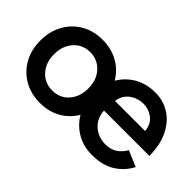

<svg xmlns="http://www.w3.org/2000/svg" viewBox="-68 -815 1129 1129"><g transform="rotate(45 496.5 -250.0)"><path d="M292 12Q216 12 158 -21.5Q100 -55 67 -114Q34 -173 34 -250Q34 -327 67 -386Q100 -445 157.5 -478.5Q215 -512 290 -512Q365 -512 423 -478.5Q481 -445 513.5 -386Q546 -327 546 -250Q546 -173 513.5 -114Q481 -55 423.5 -21.5Q366 12 292 12ZM292 -91Q354 -91 393.5 -135.5Q433 -180 433 -250Q433 -320 392.5 -364.5Q352 -409 290 -409Q228 -409 188 -364.5Q148 -320 148 -250Q148 -180 188 -135.5Q228 -91 292 -91ZM725 12Q652 12 595.5 -21.5Q539 -55 506.5 -114Q474 -173 474 -250Q474 -327 507 -386Q540 -445 597 -478.5Q654 -512 729 -512Q796 -512 850 -477.5Q904 -443 935.5 -378Q967 -313 967 -223H590Q594 -160 636 -124Q678 -88 735 -88Q781 -88 811 -109Q841 -130 858 -162L957 -120Q925 -59 867.5 -23.5Q810 12 725 12ZM726 -416Q698 -416 669.5 -404.5Q641 -393 620.5 -369Q600 -345 596 -309H846Q841 -363 805 -389.5Q769 -416 726 -416Z"/></g></svg>

Font: Figtree SemiBold
Style: Regular
Weight: 600
Designer: Erik Kennedy
Foundry: Erik Kennedy
Version: Version 2.001; ttfautohint (v1.8.4.7-5d5b);gftools[0.9.27]